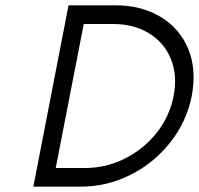

<svg xmlns="http://www.w3.org/2000/svg" viewBox="-20 -700 746 720"><path d="M237 -680H415Q509 -680 581 -637.5Q653 -595 685.5 -517.5Q718 -440 699 -340Q680 -244 618.5 -166Q557 -88 468.5 -44Q380 0 283 0H105ZM631 -340Q646 -417 621 -478.5Q596 -540 539 -575Q482 -610 404 -610H294L189 -70H299Q377 -70 447.5 -105Q518 -140 567 -201.5Q616 -263 631 -340Z"/></svg>

Font: Teachers[wght] Italic
Style: Regular
Weight: 400
Designer: Alfredo Marco Pradil & Chank Diesel
Version: Version 1.000;Glyphs 3.1.2 (3151)